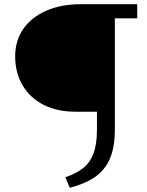

<svg xmlns="http://www.w3.org/2000/svg" viewBox="-20 -678 697 911"><path d="M311 213 290 163Q341 146 374 120Q407 94 423.5 50.5Q440 7 440 -62V-148H337Q251 -148 187 -180.5Q123 -213 87.5 -272.5Q52 -332 52 -411Q52 -486 91 -541.5Q130 -597 200 -627.5Q270 -658 363 -658H631V-591H525V-62Q525 3 510.5 50Q496 97 468 128.5Q440 160 400.5 180Q361 200 311 213Z"/></svg>

Font: Ysabeau Office Medium
Style: Regular
Weight: 500
Designer: Christian Thalmann (Catharsis Fonts)
Version: Version 2.001;gftools[0.9.30]; featfreeze: tnum,lnum,ss02